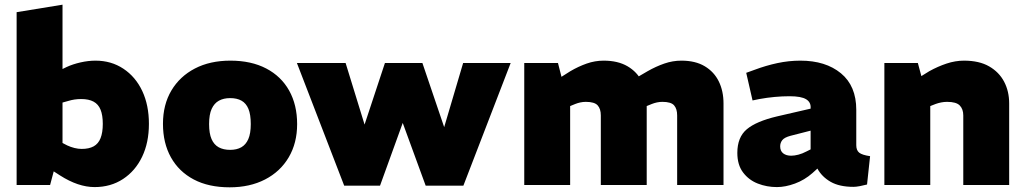

<svg xmlns="http://www.w3.org/2000/svg" viewBox="-20 -790 4375 820"><path d="M384 9Q349 9 312 -3.5Q275 -16 236 -41L191 -70L242 -182L267 -169Q282 -162 298 -158Q314 -154 329 -154Q360 -154 380 -165Q400 -176 409.5 -200Q419 -224 419 -261Q419 -298 409.5 -321.5Q400 -345 379.5 -356Q359 -367 327 -367Q312 -367 298.5 -365Q285 -363 272 -359L247 -352V-131L220 -98L194 0H51V-738L247 -770V-425L193 -469L265 -504Q291 -516 324 -523.5Q357 -531 388 -531Q455 -531 507 -496.5Q559 -462 587.5 -401.5Q616 -341 616 -261Q616 -181 587 -120.5Q558 -60 505.5 -25.5Q453 9 384 9Z M961 10Q871 10 807.5 -23.5Q744 -57 710 -118Q676 -179 676 -261Q676 -343 712 -403.5Q748 -464 812.5 -497.5Q877 -531 964 -531Q1053 -531 1117 -497.5Q1181 -464 1215 -403Q1249 -342 1249 -260Q1249 -179 1213 -118Q1177 -57 1112 -23.5Q1047 10 961 10ZM963 -150Q991 -150 1010.5 -161Q1030 -172 1040.5 -196Q1051 -220 1051 -260Q1051 -301 1041 -325Q1031 -349 1011.5 -360Q992 -371 963 -371Q935 -371 915 -360Q895 -349 884 -325Q873 -301 873 -260Q873 -220 883.5 -196Q894 -172 914 -161Q934 -150 963 -150Z M1450 3 1248 -521H1456L1537 -258L1624 -521H1784L1877 -247L1958 -521H2161L1959 3H1798L1700 -265L1603 3Z M2219 0V-521H2363L2378 -462L2416 -486Q2450 -506 2485.5 -518.5Q2521 -531 2558 -531Q2619 -531 2660 -507Q2701 -483 2721.5 -442Q2742 -401 2742 -348V0H2546V-297Q2546 -325 2532.5 -340Q2519 -355 2482 -355Q2470 -355 2458.5 -352.5Q2447 -350 2437 -346L2415 -337V0ZM2872 0V-297Q2872 -325 2859 -340Q2846 -355 2809 -355Q2797 -355 2785.5 -352.5Q2774 -350 2764 -346L2737 -335L2679 -447L2746 -486Q2781 -506 2817 -518.5Q2853 -531 2890 -531Q2950 -531 2990 -507Q3030 -483 3050 -442Q3070 -401 3070 -348V0Z M3298 9Q3255 9 3216.5 -6Q3178 -21 3153.5 -53.5Q3129 -86 3129 -137Q3129 -204 3169.5 -238Q3210 -272 3299 -293L3442 -326V-328Q3444 -353 3423 -366Q3402 -379 3352 -379Q3321 -379 3288.5 -376Q3256 -373 3223 -367L3194 -361L3167 -479L3203 -492Q3251 -510 3300 -520.5Q3349 -531 3398 -531Q3506 -531 3571.5 -477Q3637 -423 3637 -321V-170Q3637 -148 3649.5 -138Q3662 -128 3696 -123L3683 -2Q3668 2 3652 5Q3636 8 3625 8Q3565 8 3527.5 -13.5Q3490 -35 3471 -70L3450 -51Q3416 -21 3375 -6Q3334 9 3298 9ZM3359 -125Q3373 -125 3390 -129.5Q3407 -134 3424 -143L3442 -152V-232L3356 -210Q3330 -203 3321 -191.5Q3312 -180 3312 -165Q3312 -145 3325 -135Q3338 -125 3359 -125Z M3757 0V-521H3900L3915 -465L3949 -486Q3985 -506 4022.5 -518.5Q4060 -531 4097 -531Q4162 -531 4204.5 -506.5Q4247 -482 4268.5 -441Q4290 -400 4290 -348V0H4094V-297Q4094 -324 4079 -339.5Q4064 -355 4025 -355Q4012 -355 3999.5 -352.5Q3987 -350 3976 -346L3953 -337V0Z"/></svg>

Font: REM Medium ExtraBold
Style: Regular
Weight: 800
Version: Version 1.005;gftools[0.9.28]